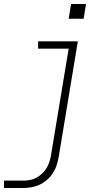

<svg xmlns="http://www.w3.org/2000/svg" viewBox="-27 -727 547 962"><path d="M-7 215V178H87Q103 178 120 175.5Q137 173 152.5 165Q168 157 181.5 145Q195 133 204.5 118Q214 103 219.5 87Q225 71 228 54L317 -483H164V-520H363L267 60Q263 81 256.5 101.5Q250 122 237.5 141Q225 160 207.5 175Q190 190 170 199Q150 208 128.5 211.5Q107 215 87 215ZM317 -633 329 -707H404L392 -633Z"/></svg>

Font: Iosevka SS04 Extralight
Style: Italic
Weight: 200
Italic angle: -9°
Monospace: yes
Designer: Belleve Invis
Foundry: Belleve Invis
Version: Version 19.0.0; ttfautohint (v1.8.4)